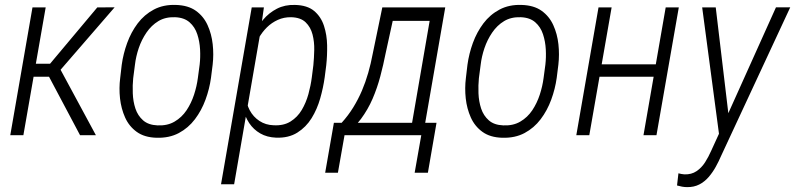

<svg xmlns="http://www.w3.org/2000/svg" viewBox="-20 -559 3288 794"><path d="M168.9 -528.3 76.7 0H22.5L114.3 -528.3ZM454.1 -528.8 205.6 -241.7H99.1L103 -295.4H187L382.3 -528.3ZM311 0 176.8 -252.9 216.8 -295.9 376.5 0Z M477.1 -236.8 483.4 -291Q489.7 -336.9 505.9 -381.3Q522 -425.8 549.3 -462.2Q576.7 -498.5 616.2 -519.5Q655.8 -540.5 707.5 -538.6Q758.3 -537.1 790 -514.4Q821.8 -491.7 838.4 -455.1Q855 -418.5 859.6 -376Q864.3 -333.5 859.4 -291.5L852.5 -236.8Q846.2 -191.4 829.8 -146.7Q813.5 -102.1 786.1 -65.9Q758.8 -29.8 719.5 -8.8Q680.2 12.2 627.4 10.7Q577.1 9.3 545.4 -13.7Q513.7 -36.6 497.3 -73.2Q481 -109.9 476.3 -152.3Q471.7 -194.8 477.1 -236.8ZM538.1 -291.5 530.8 -235.4Q527.8 -206.5 529.1 -173.1Q530.3 -139.6 540 -110.1Q549.8 -80.6 571.8 -61.3Q593.8 -42 631.3 -40.5Q672.4 -38.6 702.1 -56.2Q731.9 -73.7 751.5 -103Q771 -132.3 782.5 -167.5Q793.9 -202.6 798.3 -236.8L805.7 -292Q809.1 -321.3 807.4 -354.2Q805.7 -387.2 795.9 -417.2Q786.1 -447.3 763.9 -466.8Q741.7 -486.3 704.1 -487.8Q664.1 -489.3 635 -471.7Q606 -454.1 585.7 -424.3Q565.4 -394.5 553.7 -359.9Q542 -325.2 538.1 -291.5Z M1056.6 -423.8 948.2 203.1H894L1021 -528.3H1071.3ZM1329.1 -288.6 1322.8 -239.7Q1316.9 -196.8 1304.2 -152.1Q1291.5 -107.4 1268.6 -70.3Q1245.6 -33.2 1209.5 -10.5Q1173.3 12.2 1121.6 10.3Q1084 8.8 1056.2 -7.3Q1028.3 -23.4 1010.7 -49.8Q993.2 -76.2 985.6 -109.1Q978 -142.1 980 -176.3L1003.9 -339.4Q1011.2 -375 1027.1 -411.1Q1043 -447.3 1067.4 -476.6Q1091.8 -505.9 1125 -522.9Q1158.2 -540 1199.7 -538.6Q1250.5 -537.6 1279.1 -513.7Q1307.6 -489.7 1319.8 -452.1Q1332 -414.6 1332.8 -371.6Q1333.5 -328.6 1329.1 -288.6ZM1269.5 -239.3 1275.9 -289.6Q1278.8 -318.8 1279.5 -352.3Q1280.3 -385.7 1272.5 -416.3Q1264.6 -446.8 1243.9 -466.8Q1223.1 -486.8 1184.1 -487.8Q1154.3 -488.3 1128.9 -476.8Q1103.5 -465.3 1083.7 -445.8Q1064 -426.3 1049.8 -401.1Q1035.6 -376 1028.8 -349.6L998.5 -163.1Q998 -130.4 1012.7 -103Q1027.3 -75.7 1053 -58.8Q1078.6 -42 1111.3 -41Q1152.8 -38.6 1181.6 -56.6Q1210.4 -74.7 1228 -104.5Q1245.6 -134.3 1255.4 -169.7Q1265.1 -205.1 1269.5 -239.3Z M1561 -528.3H1616.2L1574.7 -338.4Q1565.4 -291 1552.7 -243.2Q1540 -195.3 1520.8 -150.6Q1501.5 -106 1472.7 -67.1Q1443.8 -28.3 1401.9 0H1371.6L1379.4 -50.3H1392.1Q1420.4 -81.5 1440.9 -115Q1461.4 -148.4 1476.6 -183.8Q1491.7 -219.2 1502.7 -257.6Q1513.7 -295.9 1521.5 -337.4ZM1577.1 -528.3H1821.3L1729.5 0H1675.3L1756.8 -472.7H1566.9ZM1360.8 -51.3H1785.2L1749.5 155.3H1694.8L1722.2 0H1404.8L1377.4 155.3H1324.7Z M1906.7 -236.8 1913.1 -291Q1919.4 -336.9 1935.5 -381.3Q1951.7 -425.8 1979 -462.2Q2006.3 -498.5 2045.9 -519.5Q2085.4 -540.5 2137.2 -538.6Q2188 -537.1 2219.7 -514.4Q2251.5 -491.7 2268.1 -455.1Q2284.7 -418.5 2289.3 -376Q2293.9 -333.5 2289.1 -291.5L2282.2 -236.8Q2275.9 -191.4 2259.5 -146.7Q2243.2 -102.1 2215.8 -65.9Q2188.5 -29.8 2149.2 -8.8Q2109.9 12.2 2057.1 10.7Q2006.8 9.3 1975.1 -13.7Q1943.4 -36.6 1927 -73.2Q1910.6 -109.9 1906 -152.3Q1901.4 -194.8 1906.7 -236.8ZM1967.8 -291.5 1960.4 -235.4Q1957.5 -206.5 1958.7 -173.1Q1960 -139.6 1969.7 -110.1Q1979.5 -80.6 2001.5 -61.3Q2023.4 -42 2061 -40.5Q2102.1 -38.6 2131.8 -56.2Q2161.6 -73.7 2181.2 -103Q2200.7 -132.3 2212.2 -167.5Q2223.6 -202.6 2228 -236.8L2235.4 -292Q2238.8 -321.3 2237.1 -354.2Q2235.4 -387.2 2225.6 -417.2Q2215.8 -447.3 2193.6 -466.8Q2171.4 -486.3 2133.8 -487.8Q2093.8 -489.3 2064.7 -471.7Q2035.6 -454.1 2015.4 -424.3Q1995.1 -394.5 1983.4 -359.9Q1971.7 -325.2 1967.8 -291.5Z M2705.1 -293 2695.3 -241.7H2444.8L2454.6 -293ZM2509.3 -528.3 2417 0H2363.3L2455.1 -528.3ZM2787.1 -528.3 2694.8 0H2641.1L2732.9 -528.3Z M2978.5 -61 3189 -528.8H3248L2962.4 85Q2952.6 107.9 2939.9 130.9Q2927.2 153.8 2910.6 173.1Q2894 192.4 2871.8 203.9Q2849.6 215.3 2821.3 214.8Q2811 214.8 2800.5 212.9Q2790 210.9 2779.8 208L2785.6 157.7Q2791.5 159.2 2797.4 160.4Q2803.2 161.6 2810.1 162.1Q2839.4 163.1 2860.4 148.9Q2881.3 134.8 2895.8 112.1Q2910.2 89.4 2920.9 64.9ZM2939.9 -528.3 2994.1 -72.8 2997.6 -12.2 2955.6 11.7 2883.8 -528.3Z"/></svg>

Font: Roboto Condensed Light
Style: Italic
Weight: 300
Italic angle: -12°
Designer: Christian Robertson
Foundry: Google
Version: Version 3.0; 2020